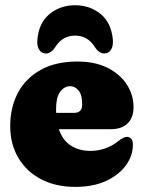

<svg xmlns="http://www.w3.org/2000/svg" viewBox="-20 -720 562 752"><path d="M503 -300.5Q503 -259 479.5 -236.5Q456 -214 414 -214H210.5Q225 -171 257.2 -150Q289.5 -129 334.5 -129Q362.5 -129 390.5 -138.2Q418.5 -147.5 441.5 -166Q465.5 -185 478 -184Q487 -183.5 493.8 -176.8Q500.5 -170 500.5 -153Q500.5 -110 473 -72.2Q445.5 -34.5 395 -11.2Q344.5 12 275.5 12Q198 12 140.8 -18Q83.5 -48 51.8 -101.8Q20 -155.5 20 -226.5Q20 -299 50 -356Q80 -413 138.8 -446Q197.5 -479 283 -479Q352 -479 401 -454.5Q450 -430 476.5 -389.2Q503 -348.5 503 -300.5ZM199.5 -289Q199.5 -283.5 200 -278H270.5Q302 -278 302 -310.5Q302 -349 287.5 -365.8Q273 -382.5 255 -382.5Q232.5 -382.5 216 -361.2Q199.5 -340 199.5 -289ZM274 -580.5Q226 -580.5 198 -538Q181 -510.5 160 -510.5Q142.5 -510.5 133.2 -525.5Q124 -540.5 126.5 -564.5Q132 -631 174.2 -665.2Q216.5 -699.5 274 -699.5Q332 -699.5 374 -665.2Q416 -631 422 -564.5Q424 -540.5 415 -525.5Q406 -510.5 388 -510.5Q367.5 -510.5 350 -538Q322.5 -580.5 274 -580.5Z"/></svg>

Font: Fraunces 72pt S100 Black
Style: Regular
Weight: 900
Version: Version 1.000; ttfautohint (v1.8.3)